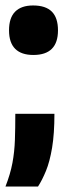

<svg xmlns="http://www.w3.org/2000/svg" viewBox="-27 -552 246 702"><path d="M-7 130Q11 84 18.5 43.5Q26 3 27.5 -40.5Q29 -84 29 -136H172Q172 -63 163.5 -12Q155 39 141 73Q127 107 112 130ZM95 -351Q51 -351 28.5 -373.5Q6 -396 6 -441Q6 -487 28.5 -509.5Q51 -532 94 -532Q140 -532 162.5 -509.5Q185 -487 185 -441Q185 -351 95 -351Z"/></svg>

Font: Bricolage Grotesque SemiCondensed ExtraBold
Style: Regular
Weight: 800
Width: 4
Designer: Mathieu Triay
Foundry: Atelier Triay
Version: Version 1.001;gftools[0.9.33.dev8+g029e19f]